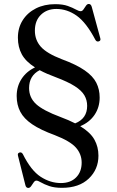

<svg xmlns="http://www.w3.org/2000/svg" viewBox="-20 -732 573 944"><path d="M159 156Q151.5 156 145.5 165Q139.5 174 133.2 183Q127 192 119 192Q108.5 192 105 179L68.5 34Q65 21.5 75.5 18Q86 14.5 92.5 26Q132.5 106.5 180 137.2Q227.5 168 279.5 168Q326.5 168 354 140.5Q381.5 113 381.5 67.5Q381.5 26 353.5 -6Q325.5 -38 249.5 -67.5Q179.5 -93 138.5 -120.8Q97.5 -148.5 79.8 -182.5Q62 -216.5 62 -260Q62 -307 85.8 -343.8Q109.5 -380.5 152 -400.5Q106.5 -429.5 87.2 -465Q68 -500.5 68 -546.5Q68 -595.5 91.8 -632.8Q115.5 -670 156.8 -690.8Q198 -711.5 251 -711.5Q288.5 -711.5 313 -702.8Q337.5 -694 352.5 -685.5Q367.5 -677 377 -677Q384.5 -677 390.5 -685.8Q396.5 -694.5 402.5 -703.5Q408.5 -712.5 416.5 -712.5Q427 -712.5 431 -698.5L473 -544.5Q477 -532 465.5 -528.5Q455 -525.5 449 -536Q404 -621.5 357 -654.8Q310 -688 257 -688Q210.5 -688 181 -659.2Q151.5 -630.5 151.5 -581.5Q151.5 -535.5 180.5 -502.5Q209.5 -469.5 283.5 -441Q355.5 -414.5 396.2 -386.2Q437 -358 453.5 -325.2Q470 -292.5 470 -252.5Q470 -204.5 445 -167.5Q420 -130.5 374.5 -111.5Q424.5 -81 444.2 -45.5Q464 -10 464 33.5Q464 100.5 416.5 146Q369 191.5 284.5 191.5Q247.5 191.5 222.2 182.8Q197 174 181.8 165Q166.5 156 159 156ZM278 -156.5Q318.5 -141.5 349.5 -125.5Q408.5 -149 408.5 -211.5Q408.5 -240 394.8 -263.5Q381 -287 347.8 -308.2Q314.5 -329.5 255 -352Q208.5 -369 175 -387Q123 -360 123 -299Q123 -252 157.5 -220.2Q192 -188.5 278 -156.5Z"/></svg>

Font: Fraunces 72pt
Style: Regular
Weight: 400
Version: Version 1.000;[0bf87f6ff]